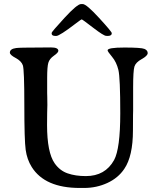

<svg xmlns="http://www.w3.org/2000/svg" viewBox="-20 -907 787 940"><path d="M377 -887.2H384.8Q402.8 -887.2 465.1 -819.3Q527.3 -751.5 527.3 -744.6Q527.3 -731 506.8 -731L503.4 -731.4H500Q487.8 -731.4 435.5 -771.7Q383.3 -812 380.1 -812Q377 -812 351.6 -792.5Q271.5 -731 255.4 -731H252Q232.9 -731 232.9 -742.7V-746.1Q232.9 -751 295.4 -819.1Q357.9 -887.2 377 -887.2ZM506.8 -660.6Q506.8 -674.3 589.1 -674.3Q671.4 -674.3 687.3 -667.5Q703.1 -660.6 703.1 -647.2Q703.1 -633.8 673.8 -617.7Q644.5 -601.6 638.2 -581.3Q631.8 -561 631.8 -478V-365.2L631.3 -345.2Q630.9 -325.2 630.9 -268.6Q630.9 -142.1 588.4 -80.1Q558.6 -35.6 505.6 -11.2Q452.6 13.2 392.1 13.2H370.6Q199.7 13.2 135.3 -89.4Q112.3 -126 105.7 -173.3Q99.1 -220.7 99.1 -393.6Q99.1 -566.4 91.8 -587.4Q84.5 -608.4 56.4 -623.3Q28.3 -638.2 28.3 -649.4Q28.3 -668 59.6 -671.9Q78.1 -674.3 171.9 -674.3L229.5 -674.8Q265.6 -674.8 265.6 -658.2Q265.6 -649.4 243.9 -634.3Q222.2 -619.1 216.6 -599.6Q210.9 -580.1 210.9 -525.4V-451.7L211.4 -432.1Q211.9 -412.6 211.9 -393.1L210.9 -354L210.4 -295.4Q210.4 -160.6 247.6 -107.4Q272.9 -71.3 311.5 -58.1Q349.6 -44.9 400.4 -44.9Q495.1 -44.9 538.6 -123.5Q568.8 -179.2 568.8 -352.8Q568.8 -526.4 559.6 -564.7Q550.3 -603 528.6 -628.9Q506.8 -654.8 506.8 -660.6Z"/></svg>

Font: Averia Serif Libre Light
Style: Regular
Weight: 300
Version: Version 1.002